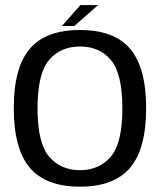

<svg xmlns="http://www.w3.org/2000/svg" viewBox="-20 -714 632 739"><path d="M288 4.5C375.5 4.5 440 -20 481 -68.5C522 -117.5 542.5 -193.5 542.5 -297.5C542.5 -401.5 522 -478 481 -526C440 -574.5 375.5 -598.5 288 -598.5C200 -598.5 135.5 -574.5 94.5 -526C53.5 -478 33 -401.5 33 -297.5C33 -193.5 53.5 -117.5 94.5 -68.5C135.5 -20 200 4.5 288 4.5ZM288 -59C238.5 -59 198.5 -76.5 169 -111C139.5 -145.5 124.5 -207.5 124.5 -297C124.5 -387 139.5 -449 169 -483.5C198.5 -518 238.5 -535 288 -535C337.5 -535 377 -518 406.5 -483.5C436 -449 451 -387 451 -297C451 -207.5 436 -145.5 406.5 -111C377 -76.5 337.5 -59 288 -59ZM218.5 -614H266L357.5 -694.5H289.5Z"/></svg>

Font: Anybody
Style: Regular
Weight: 400
Designer: Tyler Finck
Foundry: Etcetera Type Company
Version: Version 1.110